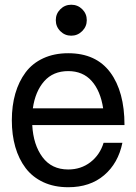

<svg xmlns="http://www.w3.org/2000/svg" viewBox="-20 -764 574 808"><path d="M214.8 -679.2Q214.8 -706.1 233.9 -725.1Q252.9 -744.1 279.8 -744.1Q307.1 -744.1 326.2 -725.1Q345.2 -706.1 345.2 -679.2Q345.2 -652.3 325.9 -633.1Q306.6 -613.8 279.8 -613.8Q252.9 -613.8 233.9 -632.8Q214.8 -651.9 214.8 -679.2ZM267.1 23.9Q208 23.9 162.4 2.7Q116.7 -18.6 87.9 -56.6Q59.1 -94.7 44.4 -145.5Q29.8 -196.3 29.8 -257.8Q29.8 -319.3 44.4 -370.1Q59.1 -420.9 87.6 -459.2Q116.2 -497.6 162.1 -518.8Q208 -540 267.1 -540Q384.3 -540 444.1 -459.2Q503.9 -378.4 503.9 -237.8H418.9H115.7Q120.1 -154.8 158.7 -102.8Q197.3 -50.8 267.1 -50.8Q320.8 -50.8 360.6 -81.5Q400.4 -112.3 416 -163.1H495.1Q477.5 -77.1 418.2 -26.6Q358.9 23.9 267.1 23.9ZM267.1 -464.8Q203.6 -464.8 166 -422.1Q128.4 -379.4 118.2 -308.1H414.1Q402.8 -381.8 365.7 -423.3Q328.6 -464.8 267.1 -464.8Z"/></svg>

Font: Miedinger*
Style: Book
Weight: 400
Version: Version 001.000